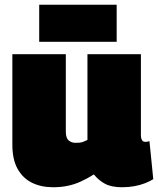

<svg xmlns="http://www.w3.org/2000/svg" viewBox="-20 -778 666 808"><path d="M204 10Q153 10 114.5 -9Q76 -28 54 -67.5Q32 -107 32 -169V-550H257V-224Q257 -197 269 -187Q281 -177 297 -177Q306 -177 313.5 -177.5Q321 -178 329.5 -181Q338 -184 348 -189V-550H573V-209Q573 -199 575.5 -192.5Q578 -186 582 -183.5Q586 -181 591 -181Q601 -181 609 -184L625 -24Q611 -15 590.5 -7Q570 1 545.5 5.5Q521 10 494 10Q449 10 422 -4.5Q395 -19 375 -44Q348 -27 321 -14.5Q294 -2 265 4Q236 10 204 10ZM145 -602V-758H471V-602Z"/></svg>

Font: Georama Black
Style: Regular
Weight: 900
Designer: Jean-Baptiste Levee
Foundry: Production Type
Version: Version 1.001